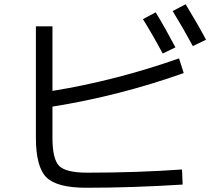

<svg xmlns="http://www.w3.org/2000/svg" viewBox="-20 -861 1040 904"><path d="M653 -771 713 -803Q758 -729 806 -638L746 -609Q703 -690 653 -771ZM793 -809 854 -841Q917 -737 950 -674L888 -644Q842 -729 793 -809ZM227 -737V-433Q523 -481 823 -586L845 -517Q540 -409 227 -359V-212Q227 -112 258.5 -80Q290 -48 391 -48Q624 -48 837 -63L840 8Q603 23 386 23Q248 23 198.5 -26Q149 -75 149 -213V-737Z"/></svg>

Font: M PLUS 1p
Style: Regular
Weight: 400
Version: Version 1.062